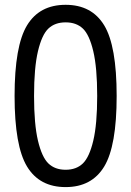

<svg xmlns="http://www.w3.org/2000/svg" viewBox="-20 -760 540 790"><path d="M320.8 -642.6Q293.9 -668 250 -668Q206.1 -668 179.2 -642.6Q152.3 -617.2 136.2 -549.3Q120.1 -481.4 120.1 -365.2Q120.1 -249 136.2 -181.2Q152.3 -113.3 179.2 -87.4Q206.1 -61.5 250 -61.5Q293.9 -61.5 320.8 -87.4Q347.7 -113.3 363.8 -181.2Q379.9 -249 379.9 -365.2Q379.9 -481.4 363.8 -549.3Q347.7 -617.2 320.8 -642.6ZM408.7 -74.7Q357.4 9.8 250 9.8Q142.6 9.8 91.3 -74.7Q40 -159.2 40 -365.2Q40 -571.3 91.3 -655.8Q142.6 -740.2 250 -740.2Q357.4 -740.2 408.7 -655.8Q460 -571.3 460 -365.2Q460 -159.2 408.7 -74.7Z"/></svg>

Font: Rounded-X Mgen+ 1m regular
Style: Regular
Weight: 400
Designer: [Source Han Sans]
Ryoko NISHIZUKA  (kana & ideographs); Paul D. Hunt (Latin, Greek & Cyrillic); Wenlong ZHANG  (bopomofo
Version: Version 1.059.20150602